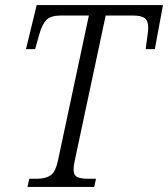

<svg xmlns="http://www.w3.org/2000/svg" viewBox="-20 -734 660 754"><path d="M88 0 95 -32H124Q159 -32 179 -45.5Q199 -59 209 -110L329 -673H219Q179 -673 162 -655.5Q145 -638 134 -598L118 -541H82L124 -714H620L588 -541H552L559 -593Q562 -611 562 -625Q562 -652 548.5 -662.5Q535 -673 502 -673H395L275 -110Q269 -83 269 -68Q269 -45 284 -38.5Q299 -32 326 -32H357L350 0Z"/></svg>

Font: Noto Serif SemiCondensed Light
Style: Italic
Weight: 300
Width: 4
Italic angle: -12°
Designer: Monotype Design Team
Foundry: Monotype Imaging Inc.
Version: Version 2.013; ttfautohint (v1.8.4.7-5d5b)